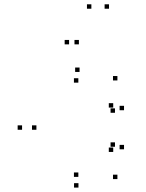

<svg xmlns="http://www.w3.org/2000/svg" viewBox="-20 -828 660 870"><path d="M512 -16.5V-36.5H492V-16.5ZM542 -151.5V-171.5H522V-151.5ZM501 -163V-183H481V-163ZM493 -139.5V-159.5H473V-139.5ZM335 -26.5V-46.5H315V-26.5ZM145 -240V-260H125V-240ZM335 -453.5V-473.5H315V-453.5ZM493 -340.5V-360.5H473V-340.5ZM501 -317V-337H481V-317ZM542 -328.5V-348.5H522V-328.5ZM512 -463.5V-483.5H492V-463.5ZM340.5 -502V-522H320.5V-502ZM80 -240V-260H60V-240ZM335.5 22V2H315.5V22ZM293 -627V-647H273V-627ZM394 -788.5V-808.5H374V-788.5ZM474 -788.5V-808.5H454V-788.5ZM337.5 -627V-647H317.5V-627Z"/></svg>

Font: Monaspace Xenon Dots Var
Style: Regular
Weight: 400
Designer: Riley Cran and the Lettermatic Team
Version: Version 1.100 (Monaspace Xenon Dots)